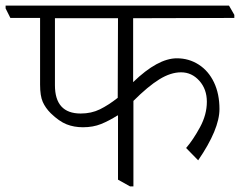

<svg xmlns="http://www.w3.org/2000/svg" viewBox="-49 -654 856 685"><path d="M426 -589V-361Q514 -446 582 -446Q625 -446 660 -423.5Q695 -401 714.5 -360Q734 -319 734 -265Q734 -193 658 -82L615 -126Q640 -155 664.5 -200Q689 -245 689 -291Q689 -336 662 -366Q635 -396 597 -396Q560 -396 519.5 -371Q479 -346 427 -294V11H415L372 -13V-242H370Q340 -223 311.5 -211.5Q283 -200 247 -200Q215 -200 188.5 -210.5Q162 -221 132 -250Q113 -269 103.5 -290.5Q94 -312 94 -352V-590H-12L-29 -624V-634H768L787 -601V-590ZM371 -305 372 -589H147V-350Q147 -249 239 -249Q277 -249 307.5 -264Q338 -279 371 -305Z"/></svg>

Font: Martel UltraLight
Style: Regular
Weight: 250
Designer: Dan Reynolds
Foundry: Dan Reynolds
Version: Version 1.001; ttfautohint (v1.1) -l 5 -r 5 -G 72 -x 0 -D la